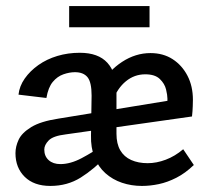

<svg xmlns="http://www.w3.org/2000/svg" viewBox="-20 -603 686 633"><path d="M448 10Q413 10 382 -0.5Q351 -11 327.5 -32Q304 -53 291.5 -84.5Q279 -116 280 -157L282 -288Q282 -332 268.5 -348.5Q255 -365 227 -365Q209 -365 189 -358Q169 -351 154 -333Q139 -315 133 -280L41 -291Q44 -319 61.5 -344Q79 -369 106.5 -388.5Q134 -408 169 -418.5Q204 -429 243 -429Q304 -429 334 -396Q364 -363 364 -302V-162Q364 -129 376.5 -107.5Q389 -86 412.5 -75.5Q436 -65 467 -65Q496 -65 526.5 -76.5Q557 -88 584 -111L619 -59Q591 -32 561.5 -17Q532 -2 503.5 4Q475 10 448 10ZM146 10Q92 10 61.5 -20Q31 -50 31 -98Q31 -120 41.5 -142.5Q52 -165 83 -184Q114 -203 173 -212L602 -282L613 -219L197 -160Q155 -155 140.5 -140Q126 -125 126 -110Q126 -88 140.5 -75Q155 -62 179 -62Q212 -62 249 -81.5Q286 -101 330 -131L335 -92Q290 -45 246 -17.5Q202 10 146 10ZM532 -219V-278Q532 -289 527.5 -308Q523 -327 507 -342.5Q491 -358 459 -358Q423 -358 395 -335Q367 -312 353 -273L310 -321Q338 -370 382.5 -399Q427 -428 476 -428Q518 -428 549 -408Q580 -388 598 -353.5Q616 -319 616 -274Q616 -269 615.5 -253Q615 -237 613 -219ZM208 -513V-583H473V-513Z"/></svg>

Font: Ysabeau SemiBold
Style: Regular
Weight: 600
Designer: Christian Thalmann (Catharsis Fonts)
Version: Version 2.000;gftools[0.9.27.dev2+g8671c4b]